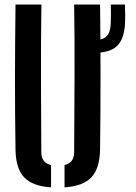

<svg xmlns="http://www.w3.org/2000/svg" viewBox="-20 -820 602 848"><path d="M48.5 -160Q46 -320 46.2 -480Q46.5 -640 48.5 -800H163Q160.5 -640 161 -474Q161.5 -308 162.5 -148Q162.5 -100.5 205.5 -91V7.5Q123 2 86.2 -37.2Q49.5 -76.5 48.5 -160ZM265 7.5V-91Q307.5 -100.5 307.5 -148Q308.5 -308 309.2 -474Q310 -640 307.5 -800H422Q424 -640 424 -480Q424 -320 422 -160Q420.5 -76.5 384 -37.2Q347.5 2 265 7.5ZM393.5 -586.5Q385 -586.5 375.8 -586.8Q366.5 -587 359 -588.5V-642.5Q368 -642 376.5 -641.5Q385 -641 394 -641.5Q434 -643 450.5 -659.5Q467 -676 469 -712.5Q470 -731 470 -758.2Q470 -785.5 469.5 -800H532Q532.5 -783.5 532.8 -756.8Q533 -730 532 -713Q527.5 -645 495.8 -615.8Q464 -586.5 393.5 -586.5Z"/></svg>

Font: Big Shoulders Stencil Text
Style: Bold
Weight: 700
Designer: Patric King
Foundry: XO Type Co
Version: Version 1.000